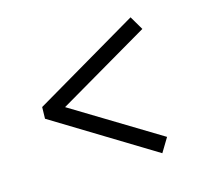

<svg xmlns="http://www.w3.org/2000/svg" viewBox="-78 -620 737 670"><g transform="rotate(-15 291.0 -284.5)"><path d="M460.9 -91.8 430.2 -41 65.9 -263.2 66.9 -305.2 445.8 -527.8 475.1 -478 144 -284.2Z"/></g></svg>

Font: Literata SemiBold
Style: Italic
Weight: 650
Italic angle: -2.39999°
Designer: Latin by Veronika Burian and Jose Scaglione. Greek by Irene Vlachou. Cyrillic by Vera Evstafieva
Foundry: TypeTogether
Version: Version 3.021